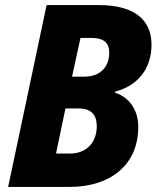

<svg xmlns="http://www.w3.org/2000/svg" viewBox="-20 -734 618 754"><path d="M12 0H254C413 0 523 -86 523 -236C523 -303 487 -352 432 -370V-374C525 -399 575 -467 575 -559C575 -665 495 -714 369 -714H163ZM311 -433H263L296 -585H342C387 -585 409 -565 409 -528C409 -472 375 -433 311 -433ZM255 -131H200L237 -308H289C338 -308 360 -284 360 -238C360 -176 321 -131 255 -131Z"/></svg>

Font: Noto Sans SemiCondensed ExtraBold
Style: Italic
Weight: 800
Width: 4
Italic angle: -12°
Designer: Monotype Design Team
Foundry: Monotype Imaging Inc.
Version: Version 2.013